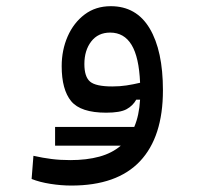

<svg xmlns="http://www.w3.org/2000/svg" viewBox="-20 -362 626 611"><path d="M207 228.5Q174.3 228.5 140.4 223.1Q106.4 217.8 80.6 207.5L86.4 133.8Q116.7 140.6 144 144Q171.4 147.5 203.6 147.5Q255.9 147.5 296.1 136.5Q336.4 125.5 364.3 101.6H155.3V42H407.2Q422.9 5.4 425.8 -44.9H413.6Q402.8 -25.4 382.6 -14.4Q362.3 -3.4 317.9 -3.4Q236.8 -3.4 206.5 -40Q176.3 -76.7 176.3 -151.4Q176.3 -202.6 195.3 -246.1Q214.4 -289.6 249.3 -315.9Q284.2 -342.3 332.5 -342.3Q414.1 -342.3 456.3 -271.5Q498.5 -200.7 498.5 -74.7Q498.5 73.7 425.5 151.1Q352.5 228.5 207 228.5ZM425.8 -98.6Q422.4 -180.2 398.7 -219.2Q375 -258.3 330.6 -258.3Q292 -258.3 270.3 -230Q248.5 -201.7 248.5 -158.2Q248.5 -117.7 266.6 -102.3Q284.7 -86.9 337.4 -86.9Q361.3 -86.9 382.3 -90.1Q403.3 -93.3 425.8 -98.6Z"/></svg>

Font: Cascadia Code NF SemiLight
Style: Regular
Weight: 350
Monospace: yes
Designer: Aaron Bell
Foundry: Saja Typeworks
Version: Version 2404.023; ttfautohint (v1.8.4)